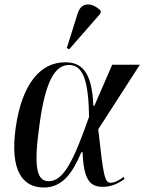

<svg xmlns="http://www.w3.org/2000/svg" viewBox="-20 -824 642 854"><path d="M288 -605 426 -763 429 -775C394 -812 343 -819 326 -766L277 -610ZM175 10C259 10 303 -56 342 -147H347C353 -28 376 7 438 7C480 7 512 -12 534 -28L530 -37C516 -26 491 -11 473 -11C445 -11 440 -41 417 -249L602 -536H479L400 -354H395C390 -511 338 -547 270 -547C160 -547 78 -452 50 -257C23 -65 80 10 175 10ZM197 -18C144 -18 128 -77 156 -272C182 -464 225 -535 287 -535C346 -535 374 -474 376 -304C309 -114 264 -18 197 -18Z"/></svg>

Font: Noto Serif Display Condensed Medium
Style: Italic
Weight: 500
Width: 3
Italic angle: -12°
Designer: Monotype Design Team
Foundry: Monotype Imaging Inc.
Version: Version 2.009